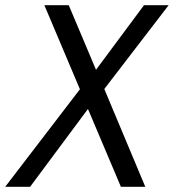

<svg xmlns="http://www.w3.org/2000/svg" viewBox="-40 -720 670 740"><path d="M-20 0 268 -376 131 -700H225L330 -451L515 -700H610L362 -377L520 0H426L299 -300L76 0Z"/></svg>

Font: Rethink Sans
Style: Italic
Weight: 400
Italic angle: -10°
Designer: The Rethink Sans project authors (Hans Thiessen). DM Sans designed by Colophon Foundry.
Foundry: Rethink Communications LLC
Version: Version 1.001